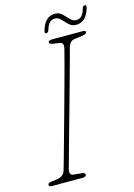

<svg xmlns="http://www.w3.org/2000/svg" viewBox="-124 -885 662 949"><g transform="rotate(-15 207.5 -410.5)"><path d="M122.5 -61.5Q118 -44 122.8 -36Q127.5 -28 137 -27L178.5 -23Q197 -21 196 -11Q196 -5 190 -2.5Q184 0 177 0H20Q5 0 5 -9.5Q5 -20 24 -22L52 -25.5Q87.5 -30 96 -61Q99.5 -72 110.8 -112.5Q122 -153 138.5 -211.8Q155 -270.5 173.2 -336.5Q191.5 -402.5 208.5 -464.5Q225.5 -526.5 238.2 -574.2Q251 -622 256 -643Q258.5 -654.5 255.5 -663Q252.5 -671.5 237.5 -673.5L207.5 -678Q188.5 -680.5 188.5 -690.5Q189 -700 209.5 -700H366Q380 -700 380 -692.5Q380 -682 357 -678.5L319 -673.5Q303.5 -671.5 295.8 -663.5Q288 -655.5 284 -642.5Q278.5 -621 265.2 -573.2Q252 -525.5 234.8 -463.2Q217.5 -401 199 -335Q180.5 -269 164.2 -210.5Q148 -152 136.8 -111.8Q125.5 -71.5 122.5 -61.5ZM342.5 -738.5Q321.5 -738.5 306.2 -753Q291 -767.5 277.8 -781.8Q264.5 -796 248.5 -796Q215.5 -796 203 -750.5Q198.5 -736.5 189 -736.5Q179.5 -736.5 183 -749.5Q201.5 -819 254.5 -819Q276 -819 290.8 -804.5Q305.5 -790 318.8 -775.5Q332 -761 349 -761Q382 -761 394 -806.5Q396.5 -821 408 -821Q418 -821 414 -807.5Q404.5 -772 386 -755.2Q367.5 -738.5 342.5 -738.5Z"/></g></svg>

Font: Fraunces144ptSuperSoftThinItalic
Style: Italic
Weight: 100
Italic angle: -16°
Version: Version 1.000;[0bf87f6ff]